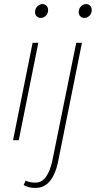

<svg xmlns="http://www.w3.org/2000/svg" viewBox="-20 -688 470 942"><path d="M44 0 140 -478H168L72 0ZM180 -600Q168 -600 160 -608Q152 -616 152 -628Q152 -646 163.5 -657Q175 -668 188 -668Q200 -668 208 -660Q216 -652 216 -638Q216 -622 205 -611Q194 -600 180 -600ZM154 234Q136 234 122 230.5Q108 227 96 220L106 198Q117 204 129 206Q141 208 154 208Q186 208 206 179Q226 150 236 104L354 -478H382L266 100Q258 141 243.5 171Q229 201 207 217.5Q185 234 154 234ZM394 -600Q382 -600 374 -608Q366 -616 366 -628Q366 -646 377.5 -657Q389 -668 402 -668Q414 -668 422 -660Q430 -652 430 -638Q430 -622 419 -611Q408 -600 394 -600Z"/></svg>

Font: Source Sans 3 ExtraLight ExtraLight
Style: Italic
Weight: 250
Italic angle: -11°
Version: Version 3.052;hotconv 1.1.0;makeotfexe 2.6.0